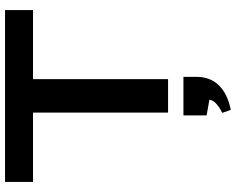

<svg xmlns="http://www.w3.org/2000/svg" viewBox="-107 -580 936 762"><g transform="rotate(-90 361.0 -199.0)"><path d="M20 -647H702V-536H20ZM295 -550H428V0H295ZM306 249 294 215Q315 205 330 191.5Q345 178 346 164L284 153V61H437V113Q437 167 403.5 201.5Q370 236 306 249Z"/></g></svg>

Font: Syne
Style: Bold
Weight: 700
Designer: Lucas Descroix
Foundry: Bonjour Monde
Version: Version 2.200